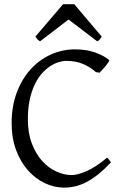

<svg xmlns="http://www.w3.org/2000/svg" viewBox="-20 -860 576 895"><path d="M497.1 -103Q465.8 -69.8 437.3 -47.1Q408.7 -24.4 382.1 -10.7Q355.5 2.9 329.8 8.8Q304.2 14.6 278.8 14.6Q233.4 14.6 189.7 -5.9Q146 -26.4 111.3 -64.9Q76.7 -103.5 55.4 -159.4Q34.2 -215.3 34.2 -286.1Q34.2 -364.3 57.9 -427.7Q81.5 -491.2 122.1 -536.1Q162.6 -581.1 216.3 -605.5Q270 -629.9 330.1 -629.9Q382.8 -629.9 422.6 -615.7Q462.4 -601.6 487.8 -581.1Q490.7 -578.6 486.3 -571.3Q481.9 -564 474.4 -554.7Q466.8 -545.4 458.3 -536.1Q449.7 -526.9 443.8 -521L426.8 -523.9Q401.9 -546.9 367.7 -561.5Q333.5 -576.2 289.1 -576.2Q272.5 -576.2 252.7 -570.1Q232.9 -564 212.9 -550.8Q192.9 -537.6 174.3 -516.4Q155.8 -495.1 141.4 -464.8Q127 -434.6 118.4 -394.8Q109.9 -355 109.9 -304.2Q109.9 -239.3 128.7 -190.4Q147.5 -141.6 177 -109.1Q206.5 -76.7 242.9 -60.3Q279.3 -43.9 314 -43.9Q340.3 -43.9 382.8 -62Q425.3 -80.1 479 -125Q481.4 -124 484.1 -120.8Q486.8 -117.7 489.3 -114.3Q491.7 -110.8 493.7 -107.7Q495.6 -104.5 497.1 -103ZM454.1 -689.5Q448.2 -680.2 444.8 -675.8Q441.4 -671.4 433.1 -667.5L299.3 -769L167 -667.5Q163.1 -669.4 160.4 -671.4Q157.7 -673.3 155.5 -675.8Q153.3 -678.2 150.9 -681.6Q148.4 -685.1 145 -689.5L273.9 -840.3H326.2Z"/></svg>

Font: Gentium Basic
Style: Regular
Weight: 400
Designer: J. Victor Gaultney and Annie Olsen
Foundry: SIL International
Version: Version 1.100